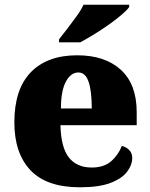

<svg xmlns="http://www.w3.org/2000/svg" viewBox="-20 -786 638 816"><path d="M320 10Q178 10 109.5 -62.5Q41 -135 41 -266Q41 -407 111 -479Q181 -551 308 -551Q426 -551 493.5 -489.5Q561 -428 561 -309V-254H237Q239 -160 272.5 -117Q306 -74 370 -74Q421 -74 451.5 -100Q482 -126 498 -166Q517 -161 529.5 -148Q542 -135 542 -115Q542 -85 520 -56Q498 -27 449.5 -8.5Q401 10 320 10ZM370 -325Q370 -399 356.5 -438.5Q343 -478 313 -478Q281 -478 260 -439Q239 -400 239 -325ZM231 -619Q246 -638 266 -664Q286 -690 305.5 -717Q325 -744 335 -766H529V-756Q520 -743 496.5 -723Q473 -703 442 -681Q411 -659 379 -639.5Q347 -620 321 -606H231Z"/></svg>

Font: Noto Serif Ethiopic Black
Style: Regular
Weight: 900
Designer: Monotype Design Team
Foundry: Monotype Imaging Inc.
Version: Version 2.102; ttfautohint (v1.8.4.7-5d5b)